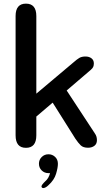

<svg xmlns="http://www.w3.org/2000/svg" viewBox="-20 -786 564 1028"><path d="M119 5.5Q63.5 5.5 63.5 -61.5V-700Q63.5 -766.5 119 -766.5Q174.5 -766.5 174.5 -700V-284.5L374 -452.5Q391.5 -468 404.5 -475.8Q417.5 -483.5 437.5 -483.5Q457 -483.5 469.8 -473.8Q482.5 -464 482.5 -446.5Q482.5 -436 479.2 -428.2Q476 -420.5 465.5 -411.5L337 -301.5L487 -73Q494.5 -62.5 496.8 -53.2Q499 -44 499 -35.5Q499 -15.5 485.2 -5.2Q471.5 5 451.5 5Q425.5 5 412.2 -7.8Q399 -20.5 383.5 -43.5L262 -236.5L174.5 -162V-61.5Q174.5 5.5 119 5.5ZM239.5 40Q260 40 275 54Q290 68 290 91Q290 111.5 280.2 144.5Q270.5 177.5 239.5 205.5Q231.5 213.5 224.2 217.2Q217 221 211.5 221Q207 221 204.5 218Q202 215 202 212.5Q202 208 207.2 201Q212.5 194 222 185Q232.5 176 238.8 164.5Q245 153 248 141Q246.5 141 243.8 141Q241 141 239.5 141Q218 141 203.2 126.5Q188.5 112 188.5 90.5Q188.5 69.5 203.2 54.8Q218 40 239.5 40Z"/></svg>

Font: Sono Medium
Style: Regular
Weight: 500
Designer: Tyler Finck
Foundry: Tyler Finck
Version: Version 2.112